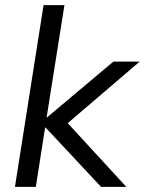

<svg xmlns="http://www.w3.org/2000/svg" viewBox="-20 -725 562 745"><path d="M38 0 149 -705H230L161 -270H163L420 -486H522L217 -225L220 -272L470 0H372L157 -230H155L119 0Z"/></svg>

Font: Nunito Sans 12pt
Style: Italic
Weight: 400
Italic angle: -9°
Designer: Vernon Adams
Foundry: Vernon Adams
Version: Version 3.101;gftools[0.9.27]